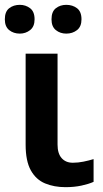

<svg xmlns="http://www.w3.org/2000/svg" viewBox="-35 -764 425 794"><path d="M203 -166Q203 -129 220 -110Q237 -91 266 -91Q288 -91 310 -95.5Q332 -100 352 -106V-12Q332 -3 302 3.5Q272 10 236 10Q189 10 151.5 -5.5Q114 -21 92.5 -59.5Q71 -98 71 -166V-542H203ZM-15 -684Q-15 -716 3 -730Q21 -744 47 -744Q71 -744 89.5 -730Q108 -716 108 -684Q108 -654 89.5 -639.5Q71 -625 47 -625Q21 -625 3 -639.5Q-15 -654 -15 -684ZM178 -684Q178 -716 196 -730Q214 -744 239 -744Q265 -744 283.5 -730Q302 -716 302 -684Q302 -654 283.5 -639.5Q265 -625 239 -625Q214 -625 196 -639.5Q178 -654 178 -684Z"/></svg>

Font: Noto Sans Display SemiBold
Style: Regular
Weight: 600
Designer: Monotype Design Team
Foundry: Monotype Imaging Inc.
Version: Version 2.003